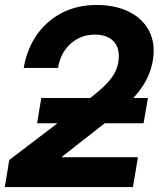

<svg xmlns="http://www.w3.org/2000/svg" viewBox="-20 -759 645 779"><path d="M-0.5 0 17.6 -109.9 320.8 -340.8Q357.4 -369.6 387 -395Q416.5 -420.4 435.5 -447.3Q454.6 -474.1 460 -506.3Q465.8 -541.5 456.3 -566.7Q446.8 -591.8 423.3 -605.2Q399.9 -618.7 364.3 -618.7Q327.6 -618.7 296.4 -602.5Q265.1 -586.4 243.7 -556.2Q222.2 -525.9 215.3 -483.4H76.2Q89.4 -560.5 129.6 -617.9Q169.9 -675.3 231.7 -707Q293.5 -738.8 371.1 -738.8Q448.7 -738.8 504.2 -710.9Q559.6 -683.1 585.4 -632.6Q611.3 -582 600.1 -513.7Q593.8 -477.5 579.1 -445.8Q564.5 -414.1 540 -383.5Q515.6 -353 480 -321Q444.3 -289.1 396.5 -252.4L231.4 -123L231 -121.1H539.6L519.5 0ZM130.4 -258.8 147.5 -361.3H580.1L562.5 -258.8Z"/></svg>

Font: Inter 28pt
Style: Bold Italic
Weight: 700
Italic angle: -9.3988°
Designer: Rasmus Andersson
Foundry: rsms
Version: Version 4.001;git-66647c0bb